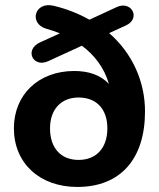

<svg xmlns="http://www.w3.org/2000/svg" viewBox="-20 -730 629 760"><path d="M286 10C458 10 554 -102 554 -289C554 -407 504 -519 412 -599L478 -629C539 -657 501 -729 442 -702L334 -652C293 -675 247 -694 193 -707C116 -726 93 -636 164 -616C182 -611 200 -605 217 -598L138 -562C75 -533 111 -460 171 -488L304 -549C352 -514 393 -462 411 -398C378 -433 331 -449 274 -449C133 -449 35 -356 35 -222C35 -84 137 10 286 10ZM291 -97C221 -97 178 -144 178 -222C178 -296 221 -344 291 -344C364 -344 405 -296 405 -222C405 -146 363 -97 291 -97Z"/></svg>

Font: SN Pro
Style: Bold
Weight: 700
Designer: Tobias Whetton
Foundry: Supernotes
Version: Version 1.003;Glyphs 3.3 (3324)